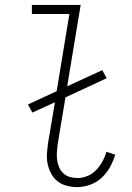

<svg xmlns="http://www.w3.org/2000/svg" viewBox="-20 -755 540 783"><path d="M295 8Q273 8 252 2.5Q231 -3 215 -15.5Q199 -28 189 -46.5Q179 -65 174.5 -85.5Q170 -106 171.5 -128Q173 -150 176 -172L204 -338L112 -296L94 -329L211 -383L263 -698H110V-735H309L254 -403L397 -469L415 -436L247 -358L215 -166Q213 -150 212 -134Q211 -118 213 -102.5Q215 -87 221 -73Q227 -59 238 -48.5Q249 -38 264.5 -33.5Q280 -29 296 -29Q316 -29 336 -37Q356 -45 371.5 -61Q387 -77 397.5 -96Q408 -115 414 -136L450 -124Q442 -98 428.5 -73.5Q415 -49 394.5 -30Q374 -11 347.5 -1.5Q321 8 295 8Z"/></svg>

Font: Iosevka Curly Extralight
Style: Italic
Weight: 200
Italic angle: -9°
Monospace: yes
Designer: Belleve Invis
Foundry: Belleve Invis
Version: Version 22.1.2; ttfautohint (v1.8.4)